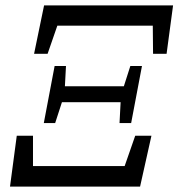

<svg xmlns="http://www.w3.org/2000/svg" viewBox="-20 -690 660 710"><path d="M17 0 42 -188H102V-76H441L480 -188H540L498 0ZM422 -235 426 -312H209L184 -235H142L182 -446H224L220 -371H438L462 -446H505L465 -235ZM106 -491 143 -670H620L596 -491H546L545 -595H192L156 -491Z"/></svg>

Font: Source Serif Pro
Style: Italic
Weight: 400
Italic angle: -12°
Designer: Frank Grießhammer
Foundry: Adobe Systems Incorporated
Version: Version 3.001;hotconv 1.0.111;makeotfexe 2.5.65597